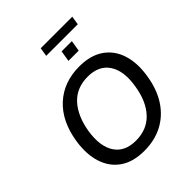

<svg xmlns="http://www.w3.org/2000/svg" viewBox="-267 -1146 1312 1312"><g transform="rotate(-45 389.5 -489.5)"><path d="M77 -367Q103 -533 202 -623.5Q301 -714 451 -714Q559 -714 628 -666.5Q697 -619 724 -534Q751 -449 733 -339Q716 -228 665.5 -150.5Q615 -73 537 -32Q459 9 359 9Q251 9 182.5 -38.5Q114 -86 87 -171Q60 -256 77 -367ZM184 -357Q164 -227 212 -154Q260 -81 367 -81Q475 -81 541 -152Q607 -223 626 -349Q647 -477 598.5 -550.5Q550 -624 443 -624Q335 -624 270 -553.5Q205 -483 184 -357ZM343 -925 353 -988H658L648 -925ZM426 -793 439 -872H538L525 -793Z"/></g></svg>

Font: Mulish SemiBold
Style: Italic
Weight: 600
Italic angle: -9°
Designer: Vernon Adams
Foundry: Vernon Adams
Version: Version 3.603; ttfautohint (v1.8.3)